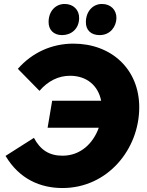

<svg xmlns="http://www.w3.org/2000/svg" viewBox="-20 -930 740 968"><path d="M243 -422 220 -286H478C450 -208 387 -145 295 -145C227 -145 183 -175 151 -235L8 -144C78 -26 185 18 295 18C523 18 682 -178 682 -389C682 -581 542 -710 350 -710C241 -710 142 -665 70 -583L179 -472C222 -522 275 -548 333 -548C418 -548 475 -498 490 -422ZM293 -753C338 -753 378 -783 379 -838C380 -880 350 -910 306 -910C261 -910 226 -875 225 -821C224 -780 250 -753 293 -753ZM482 -753C538 -753 566 -798 567 -838C568 -880 538 -910 494 -910C449 -910 414 -874 413 -820C412 -779 438 -753 482 -753Z"/></svg>

Font: Fixel Display ExtraBold
Style: Italic
Weight: 800
Italic angle: -10°
Designer: AlfaBravo + MacPaw
Foundry: Kyrylo Tkachov, Marchela Mozhyna, Serhii Makarenko, Maria Weinstein, Zakhar Kryvoshyya
Version: Version 1.210;Glyphs 3.2 (3217)